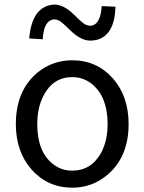

<svg xmlns="http://www.w3.org/2000/svg" viewBox="-20 -826 645 858"><path d="M302.7 12.7Q193.4 12.7 121.1 -68.4Q50.8 -148.4 50.8 -271.5Q50.8 -419.9 146.5 -501Q214.8 -556.6 302.7 -556.6Q413.1 -556.6 485.4 -474.6Q554.7 -394.5 554.7 -271.5Q554.7 -124 459 -43.9Q391.6 12.7 302.7 12.7ZM302.7 -63.5Q388.7 -63.5 432.6 -144.5Q460.9 -198.2 460.9 -271.5Q460.9 -391.6 392.6 -449.2Q353.5 -481.4 302.7 -481.4Q217.8 -481.4 174.8 -399.4Q146.5 -345.7 146.5 -271.5Q146.5 -147.5 216.8 -92.8Q253.9 -63.5 302.7 -63.5ZM383.8 -644.5Q340.8 -644.5 293 -691.4Q256.8 -727.5 243.2 -734.4Q232.4 -739.3 222.7 -739.3Q175.8 -737.3 170.9 -650.4L110.4 -654.3Q123 -799.8 222.7 -805.7Q264.6 -805.7 311.5 -759.8Q348.6 -722.7 362.3 -715.8Q374 -710.9 383.8 -710.9Q428.7 -712.9 434.6 -798.8L496.1 -795.9Q492.2 -669.9 414.1 -648.4Q399.4 -644.5 383.8 -644.5Z"/></svg>

Font: Taipei Sans TC Beta
Style: Regular
Weight: 400
Designer: JT Foundry
Foundry: JT Foundry
Version: Version 1.000